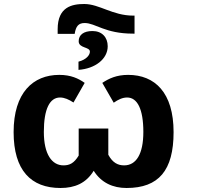

<svg xmlns="http://www.w3.org/2000/svg" viewBox="-20 -929 989 959"><path d="M401 -909C340 -909 268 -895 268 -783V-760H353C359 -798 372 -814 403 -814C457 -814 504 -761 644 -761H652V-851H645C543 -851 476 -909 401 -909ZM442 -774C398 -774 373 -755 373 -723C373 -687 429 -696 429 -671C429 -654 411 -631 372 -621V-580C455 -586 518 -634 518 -698C518 -743 489 -774 442 -774ZM282 10C354 10 410 -14 448 -76C486 -16 544 10 612 10C773 10 847 -78 847 -269C847 -466 754 -555 620 -555C562 -555 524 -537 491 -515L548 -416C571 -432 592 -442 615 -442C666 -442 696 -384 696 -270C696 -159 660 -103 600 -103C570 -103 543 -115 521 -156V-287H373V-152C350 -114 328 -103 297 -103C239 -103 199 -159 199 -270C199 -384 228 -442 280 -442C302 -442 324 -432 347 -417L403 -515C372 -537 334 -555 276 -555C145 -555 48 -466 48 -269C48 -78 135 10 282 10Z"/></svg>

Font: Noto Sans Display
Style: Bold
Weight: 700
Designer: Monotype Design Team
Foundry: Monotype Imaging Inc.
Version: Version 1.900